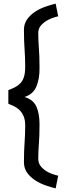

<svg xmlns="http://www.w3.org/2000/svg" viewBox="-20 -822 365 1059"><path d="M119 -130Q119 -161 110 -181.5Q101 -202 87.5 -215Q74 -228 57.5 -236Q41 -244 26 -250V-325Q45 -332 62 -340.5Q79 -349 92 -362.5Q105 -376 112 -397.5Q119 -419 119 -455Q119 -483 118 -505.5Q117 -528 115.5 -550.5Q114 -573 113 -598.5Q112 -624 112 -657Q112 -691 130 -716Q148 -741 174.5 -758Q201 -775 231.5 -785.5Q262 -796 287 -802L301 -732Q270 -725 247 -713Q225 -702 208 -684Q191 -666 191 -640Q191 -599 194.5 -555.5Q198 -512 198 -449Q199 -389 181 -345.5Q163 -302 115 -287Q163 -273 180.5 -234.5Q198 -196 198 -136Q198 -73 194.5 -29.5Q191 14 191 55Q192 82 208.5 99.5Q225 117 246 128Q270 140 301 147L287 217Q262 211 231.5 200.5Q201 190 174 172.5Q147 155 129.5 130.5Q112 106 112 72Q112 39 113 13.5Q114 -12 115.5 -34.5Q117 -57 118 -79.5Q119 -102 119 -130Z"/></svg>

Font: Actor
Style: Regular
Weight: 400
Designer: Thomas Junold
Foundry: Thomas Junold
Version: Version 1.001